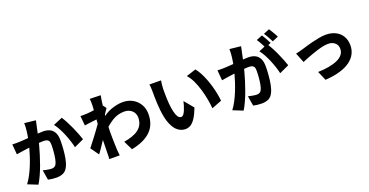

<svg xmlns="http://www.w3.org/2000/svg" viewBox="-34 -1725 5068 2636"><g transform="rotate(-20 2500.0 -406.5)"><path d="M468 -792Q464 -772 459 -747.5Q454 -723 449 -703Q444 -679 438 -652.5Q432 -626 427 -600.5Q422 -575 417 -551Q407 -508 391.5 -450Q376 -392 355.5 -325.5Q335 -259 310.5 -191.5Q286 -124 257.5 -61Q229 2 199 51L54 -7Q90 -55 120.5 -113.5Q151 -172 176 -234Q201 -296 220.5 -356.5Q240 -417 254 -469Q268 -521 276 -559Q290 -628 298 -691Q306 -754 304 -810ZM813 -703Q836 -669 862 -620Q888 -571 912 -517Q936 -463 956 -412.5Q976 -362 987 -326L846 -261Q837 -304 820 -356.5Q803 -409 781 -463Q759 -517 733 -565Q707 -613 680 -647ZM50 -591Q78 -589 105.5 -589.5Q133 -590 162 -591Q187 -592 222 -594.5Q257 -597 296.5 -600Q336 -603 375.5 -606.5Q415 -610 449 -612.5Q483 -615 506 -615Q561 -615 602.5 -596Q644 -577 667.5 -533.5Q691 -490 691 -417Q691 -359 686 -289.5Q681 -220 669 -156.5Q657 -93 635 -49Q610 4 567.5 24.5Q525 45 466 45Q437 45 404 41Q371 37 345 31L321 -114Q341 -109 364 -104Q387 -99 409 -96Q431 -93 443 -93Q468 -93 486 -102Q504 -111 515 -134Q528 -160 536.5 -205Q545 -250 549.5 -302.5Q554 -355 554 -402Q554 -441 543.5 -459Q533 -477 511.5 -483Q490 -489 459 -489Q437 -489 399 -485.5Q361 -482 318 -477.5Q275 -473 238 -468Q201 -463 180 -460Q157 -456 122 -451.5Q87 -447 63 -442Z M1507 -100Q1573 -111 1627.5 -129.5Q1682 -148 1721 -177.5Q1760 -207 1781 -249Q1802 -291 1802 -348Q1802 -378 1791 -403.5Q1780 -429 1759.5 -448.5Q1739 -468 1710.5 -479Q1682 -490 1648 -490Q1552 -490 1471.5 -440.5Q1391 -391 1317 -312L1318 -468Q1407 -553 1498.5 -586Q1590 -619 1671 -619Q1750 -619 1813 -584.5Q1876 -550 1913 -488Q1950 -426 1950 -345Q1950 -269 1927 -207.5Q1904 -146 1857 -99Q1810 -52 1739 -19Q1668 14 1572 33ZM1279 -521Q1261 -519 1236.5 -516Q1212 -513 1183.5 -509.5Q1155 -506 1127 -502.5Q1099 -499 1076 -495L1062 -637Q1084 -636 1105 -636.5Q1126 -637 1155 -638Q1180 -639 1213.5 -643Q1247 -647 1282 -652.5Q1317 -658 1347.5 -664Q1378 -670 1394 -676L1437 -619Q1429 -608 1417 -589.5Q1405 -571 1392.5 -552.5Q1380 -534 1371 -521L1305 -318Q1289 -295 1265.5 -260.5Q1242 -226 1216.5 -188Q1191 -150 1167 -114.5Q1143 -79 1124 -54L1038 -175Q1057 -199 1081 -229.5Q1105 -260 1131.5 -295Q1158 -330 1184 -365Q1210 -400 1232 -431.5Q1254 -463 1270 -487L1272 -506ZM1267 -722Q1267 -744 1267 -767.5Q1267 -791 1262 -815L1422 -811Q1417 -786 1410 -742.5Q1403 -699 1396.5 -643.5Q1390 -588 1384 -527.5Q1378 -467 1374.5 -406.5Q1371 -346 1371 -292Q1371 -253 1371.5 -209.5Q1372 -166 1373.5 -120Q1375 -74 1377 -27Q1378 -14 1380.5 11Q1383 36 1385 54H1233Q1235 36 1235.5 12Q1236 -12 1236 -24Q1237 -73 1238 -116Q1239 -159 1240 -208Q1241 -257 1242 -322Q1243 -345 1245 -380Q1247 -415 1249.5 -456.5Q1252 -498 1255 -540Q1258 -582 1261 -619.5Q1264 -657 1265.5 -684.5Q1267 -712 1267 -722Z M2270 -719Q2266 -700 2263.5 -675.5Q2261 -651 2259 -628Q2257 -605 2257 -590Q2257 -558 2257.5 -523.5Q2258 -489 2259 -455Q2260 -421 2263 -385Q2269 -317 2281 -264.5Q2293 -212 2312 -182Q2331 -152 2361 -152Q2379 -152 2394.5 -171.5Q2410 -191 2423 -222Q2436 -253 2446 -286.5Q2456 -320 2462 -347L2574 -212Q2540 -124 2506.5 -72Q2473 -20 2437 2.5Q2401 25 2359 25Q2302 25 2252.5 -11Q2203 -47 2168 -128.5Q2133 -210 2119 -345Q2114 -392 2111.5 -443Q2109 -494 2108.5 -540Q2108 -586 2108 -617Q2108 -639 2106.5 -668Q2105 -697 2100 -721ZM2764 -699Q2793 -665 2819.5 -615Q2846 -565 2868.5 -507Q2891 -449 2907.5 -389.5Q2924 -330 2934.5 -274.5Q2945 -219 2949 -175L2802 -118Q2797 -177 2784 -249.5Q2771 -322 2749.5 -396.5Q2728 -471 2697 -538.5Q2666 -606 2623 -653Z M3463 -784Q3459 -764 3454 -739.5Q3449 -715 3444 -695Q3439 -671 3433.5 -644.5Q3428 -618 3422.5 -592.5Q3417 -567 3412 -543Q3402 -500 3386.5 -442Q3371 -384 3350.5 -317.5Q3330 -251 3305.5 -183.5Q3281 -116 3252.5 -53Q3224 10 3194 59L3049 1Q3085 -47 3115.5 -105.5Q3146 -164 3171 -226Q3196 -288 3215.5 -348.5Q3235 -409 3249 -461Q3263 -513 3271 -551Q3285 -620 3293 -683Q3301 -746 3299 -802ZM3808 -688Q3831 -655 3857 -607Q3883 -559 3907 -505.5Q3931 -452 3951 -402Q3971 -352 3982 -317L3841 -252Q3832 -295 3815 -346.5Q3798 -398 3776 -451Q3754 -504 3728 -551.5Q3702 -599 3675 -632ZM3045 -583Q3073 -581 3100.5 -581.5Q3128 -582 3157 -583Q3182 -584 3217 -586.5Q3252 -589 3291.5 -592Q3331 -595 3370.5 -598.5Q3410 -602 3444 -604.5Q3478 -607 3501 -607Q3556 -607 3597.5 -588Q3639 -569 3663 -525.5Q3687 -482 3687 -409Q3687 -351 3681.5 -281.5Q3676 -212 3664 -148.5Q3652 -85 3630 -41Q3606 12 3563 32.5Q3520 53 3461 53Q3432 53 3399 49Q3366 45 3340 39L3316 -106Q3336 -101 3359.5 -96Q3383 -91 3404.5 -88Q3426 -85 3438 -85Q3463 -85 3481 -94Q3499 -103 3510 -126Q3523 -152 3531.5 -197Q3540 -242 3544.5 -294.5Q3549 -347 3549 -394Q3549 -433 3538.5 -451Q3528 -469 3506.5 -475Q3485 -481 3454 -481Q3433 -481 3394.5 -477.5Q3356 -474 3313 -469.5Q3270 -465 3233 -460Q3196 -455 3175 -452Q3152 -448 3117 -443.5Q3082 -439 3058 -434ZM3782 -825Q3795 -807 3809.5 -781.5Q3824 -756 3837.5 -731Q3851 -706 3860 -688L3773 -651Q3763 -672 3749.5 -696.5Q3736 -721 3722.5 -746Q3709 -771 3695 -790ZM3902 -872Q3915 -853 3930.5 -827.5Q3946 -802 3960 -777.5Q3974 -753 3982 -735L3895 -698Q3880 -730 3858 -769Q3836 -808 3816 -836Z M4138 -430Q4161 -434 4193 -442.5Q4225 -451 4247 -458Q4273 -466 4315 -478.5Q4357 -491 4407.5 -503.5Q4458 -516 4510 -525.5Q4562 -535 4608 -535Q4689 -535 4750 -504Q4811 -473 4844.5 -416.5Q4878 -360 4878 -282Q4878 -216 4849 -159.5Q4820 -103 4760.5 -59.5Q4701 -16 4610 11Q4519 38 4395 46L4336 -90Q4423 -92 4495 -105Q4567 -118 4620 -141.5Q4673 -165 4702 -201Q4731 -237 4731 -285Q4731 -322 4714 -348.5Q4697 -375 4667 -390.5Q4637 -406 4594 -406Q4560 -406 4518 -397.5Q4476 -389 4431 -375Q4386 -361 4342.5 -345Q4299 -329 4260.5 -314Q4222 -299 4195 -287Z"/></g></svg>

Font: Noto Sans SC Thin ExtraBold
Style: Regular
Weight: 800
Version: Version 2.004-H2;hotconv 1.0.118;makeotfexe 2.5.65603